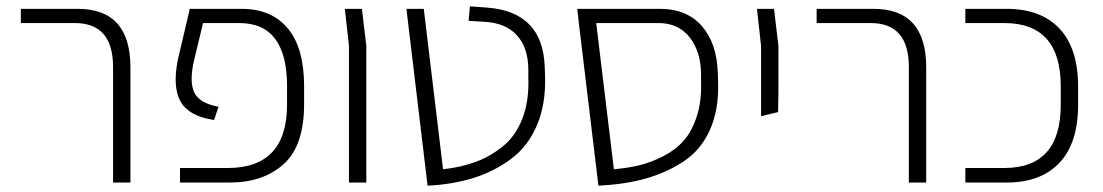

<svg xmlns="http://www.w3.org/2000/svg" viewBox="-20 -578 3494 608"><path d="M338 0V-366Q338 -505 217 -505H46V-550H226Q393 -550 393 -365V0Z M550 0V-46H701Q889 -46 889 -247V-305Q889 -505 738 -505H623L594 -385Q579 -318 595.5 -284.5Q612 -251 672 -240L658 -198Q578 -210 552 -256Q526 -302 543 -388L581 -550H745Q840 -550 891.5 -488Q943 -426 943 -305V-249Q943 -116 878 -58Q813 0 708 0Z M1085 0V-433L1072 -550H1126L1140 -433V0Z M1334 10 1267 -550H1322L1383 -42Q1438 -48 1484 -64.5Q1530 -81 1571 -113.5Q1612 -146 1634 -202Q1656 -258 1653 -334V-357Q1653 -425 1618 -465Q1583 -505 1514 -509L1464 -512L1468 -558L1522 -554Q1699 -541 1705 -366L1706 -338Q1709 -250 1681 -183Q1653 -116 1600 -76Q1547 -36 1481 -15Q1415 6 1334 10Z M2254 -319Q2257 -231 2228 -166.5Q2199 -102 2143.5 -66Q2088 -30 2022.5 -12Q1957 6 1875 10L1813 -505L1808 -550H2070Q2155 -550 2202.5 -495.5Q2250 -441 2253 -348ZM1924 -42Q1969 -46 2006 -55Q2043 -64 2081.5 -84Q2120 -104 2145.5 -133Q2171 -162 2186.5 -209.5Q2202 -257 2200 -319V-342Q2200 -413 2164.5 -459Q2129 -505 2065 -505H1868Z M2390 -210V-433L2377 -550H2431L2445 -433V-286L2444 -223Z M2858 0V-366Q2858 -505 2737 -505H2566V-550H2746Q2913 -550 2913 -365V0Z M3037 0V-46H3160Q3339 -46 3339 -246V-305Q3339 -505 3160 -505H3037V-550H3168Q3276 -550 3335 -487.5Q3394 -425 3394 -303V-247Q3394 -125 3335 -62.5Q3276 0 3168 0Z"/></svg>

Font: Assistant Light
Style: Regular
Weight: 300
Designer: Hebrew By Ben Nathan, Latin by Paul Hunt
Version: Version 2.001;PS 002.001;hotconv 1.0.88;makeotf.lib2.5.64775